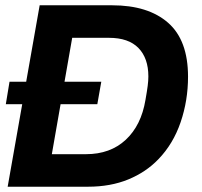

<svg xmlns="http://www.w3.org/2000/svg" viewBox="-20 -706 762 726"><path d="M2 -312 16 -397H363L348 -312ZM9 0 130 -686H404Q540 -686 615.5 -620Q691 -554 691 -416Q691 -326 663 -244Q635 -162 579 -104Q532 -55 465 -27.5Q398 0 313 0ZM176 -123H305Q397 -123 455.5 -177.5Q514 -232 530 -328Q536 -362 538.5 -381.5Q541 -401 541 -417Q541 -486 503.5 -524.5Q466 -563 392 -563H253Z"/></svg>

Font: Archivo VF Beta
Style: Italic
Weight: 400
Italic angle: -10°
Designer: Hector Gatti
Foundry: Omnibus-Type
Version: Version 1.002